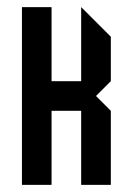

<svg xmlns="http://www.w3.org/2000/svg" viewBox="-20 -520 373 540"><path d="M125 0H41.7V-500H125V-291.7H208.3V-500L291.7 -416.7V-291.7L250 -250L291.7 -208.3V0H208.3V-208.3H125Z"/></svg>

Font: Yulong
Style: Regular
Weight: 400
Designer: GGBotNet
Foundry: f0n7.com
Version: 1.00